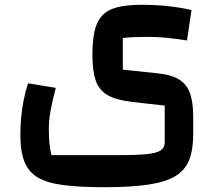

<svg xmlns="http://www.w3.org/2000/svg" viewBox="-20 -500 907 802"><path d="M417 282Q312 282 243.5 273Q175 264 136.5 240.5Q98 217 81.5 174Q65 131 65 64Q65 28 68.5 -10.5Q72 -49 79.5 -85Q87 -121 97 -152L213 -133Q201 -87 192.5 -44.5Q184 -2 184 38Q184 73 186.5 98.5Q189 124 195 148H477Q549 148 591 144Q633 140 650.5 128.5Q668 117 668 95V-59L533 -74Q465 -82 429 -103Q393 -124 379.5 -164.5Q366 -205 366 -271Q366 -329 375 -369.5Q384 -410 406.5 -434.5Q429 -459 469.5 -469.5Q510 -480 573 -480Q686 -480 780 -458L761 -331Q709 -339 671.5 -342.5Q634 -346 596 -346Q566 -346 540 -345Q514 -344 493 -341V-209L636 -194Q696 -188 728.5 -167.5Q761 -147 774 -109.5Q787 -72 787 -14V61Q787 125 770.5 167.5Q754 210 713.5 235Q673 260 600.5 271Q528 282 417 282Z"/></svg>

Font: Changa ExtraLight SemiBold
Style: Regular
Weight: 600
Version: Version 3.002; ttfautohint (v1.8.2)